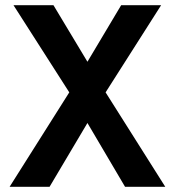

<svg xmlns="http://www.w3.org/2000/svg" viewBox="-20 -720 673 740"><path d="M17 0 247 -364 32 -700H186L317 -482L447 -700H601L387 -364L617 0H462L317 -246L171 0Z"/></svg>

Font: Zen Kaku Gothic New Black
Style: Regular
Weight: 900
Designer: Yoshimichi Ohira
Foundry: Positype
Version: Version 1.001